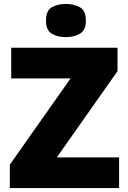

<svg xmlns="http://www.w3.org/2000/svg" viewBox="-20 -957 651 977"><path d="M586 0H30V-119L339 -558H37V-714H578V-595L269 -156H586ZM315 -937Q356 -937 386.5 -920Q417 -903 417 -852Q417 -803 386.5 -785.5Q356 -768 315 -768Q273 -768 243.5 -785.5Q214 -803 214 -852Q214 -903 243.5 -920Q273 -937 315 -937Z"/></svg>

Font: Noto Sans Hebrew Black
Style: Regular
Weight: 900
Designer: Monotype Design Team
Foundry: Monotype Imaging Inc.
Version: Version 2.003